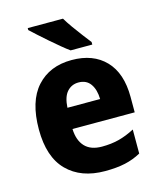

<svg xmlns="http://www.w3.org/2000/svg" viewBox="-115 -849 785 942"><g transform="rotate(-15 277.0 -378.0)"><path d="M283 -559Q392 -559 454 -494.5Q516 -430 516 -309V-231H200Q202 -173 231.5 -141.5Q261 -110 318 -110Q365 -110 404 -120Q443 -130 485 -152V-30Q447 -9 404 0.5Q361 10 302 10Q180 10 110 -60.5Q40 -131 40 -271Q40 -414 105.5 -486.5Q171 -559 283 -559ZM287 -444Q252 -444 229 -418.5Q206 -393 203 -338H369Q368 -386 347.5 -415Q327 -444 287 -444ZM295 -766Q308 -744 327.5 -716.5Q347 -689 367 -663Q387 -637 401 -619V-606H291Q274 -618 250 -638Q226 -658 200.5 -680Q175 -702 152.5 -722.5Q130 -743 116 -756V-766Z"/></g></svg>

Font: Noto Sans Devanagari SemiCondensed ExtraBold
Style: Regular
Weight: 800
Width: 4
Designer: Jelle Bosma - Monotype Design Team
Foundry: Monotype Imaging Inc.
Version: Version 2.004; ttfautohint (v1.8.4.7-5d5b)